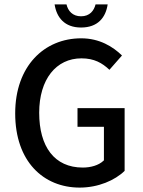

<svg xmlns="http://www.w3.org/2000/svg" viewBox="-20 -840 648 872"><path d="M342 12C426 12 502 -21 546 -64V-349H332V-264H452V-112L450 -110C428 -89 392 -79 356 -79C227 -79 158 -174 158 -328C158 -480 235 -575 350 -575C408 -575 444 -554 477 -523L534 -588C493 -628 432 -666 349 -666C181 -666 49 -540 49 -325C49 -107 177 12 342 12ZM469 -820H414C407 -792 388 -766 348 -766C310 -766 289 -790 282 -820H228C237 -761 273 -715 348 -715C424 -715 460 -760 469 -820Z"/></svg>

Font: Falling Sky
Style: Light
Weight: 400
Designer: Paul D. Hunt
Foundry: Adobe Systems Incorporated
Version: Version 1.02